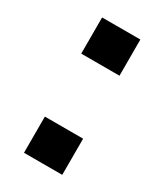

<svg xmlns="http://www.w3.org/2000/svg" viewBox="-139 -580 548 639"><g transform="rotate(30 134.5 -260.0)"><path d="M61 0V-139H208V0ZM61 -381V-520H208V-381Z"/></g></svg>

Font: Mplus 1p ExtraBold
Style: Regular
Weight: 800
Version: Version 1.061